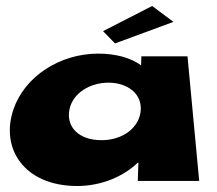

<svg xmlns="http://www.w3.org/2000/svg" viewBox="-20 -604 723 641"><path d="M488 -584 559 -531 364 -459 324 -500ZM25 -239C-20 -108 61 17 238 17C321 17 395 -17 440 -61H442L440 0H645L606 -416H452L451 -386C416 -411 367 -425 308 -425C179 -425 62 -348 25 -239ZM212 -239C223 -293 280 -328 342 -328C404 -328 452 -293 450 -239C448 -181 393 -136 319 -136C242 -136 200 -181 212 -239Z"/></svg>

Font: Hussar Milosc
Style: Bold
Weight: 700
Foundry: Cannot Into Space Fonts
Version: Version 1.02